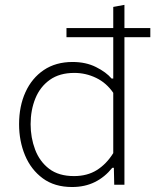

<svg xmlns="http://www.w3.org/2000/svg" viewBox="-20 -760 638 790"><path d="M276.5 9.5Q204.5 9.5 156 -26.2Q107.5 -62 83 -120.8Q58.5 -179.5 58.5 -249Q58.5 -323 84.8 -380.8Q111 -438.5 160.2 -471.8Q209.5 -505 278.5 -505Q333.5 -505 375.2 -484Q417 -463 439 -437H446V-607H253.5V-644.5H446V-731.5L492 -740V-644.5H598.5V-607H492V0H450L448.5 -69.5H442Q411 -31 370 -10.8Q329 9.5 276.5 9.5ZM284.5 -35.5Q339 -35.5 378.5 -60.2Q418 -85 446 -130V-378Q418 -419 375.5 -439.5Q333 -460 286 -460Q225 -460 185 -431.5Q145 -403 125.5 -355Q106 -307 106 -249Q106 -193.5 124.5 -144.5Q143 -95.5 182.2 -65.5Q221.5 -35.5 284.5 -35.5Z"/></svg>

Font: Commissioner ExtraLight
Style: Regular
Weight: 200
Designer: Kostas Bartsokas
Foundry: Kostas Bartsokas
Version: Version 1.000; ttfautohint (v1.8.3)